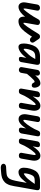

<svg xmlns="http://www.w3.org/2000/svg" viewBox="1863 -2440 1028 4794"><g transform="rotate(90 2377.0 -43.0)"><path d="M504.5 10Q463.5 10 437.8 -11.5Q412 -33 402 -69.5Q392 -106 397.5 -150.5L398 -154.5Q368.5 -118 340.8 -90.5Q313 -63 287.2 -43.8Q261.5 -24.5 237.5 -12.8Q213.5 -1 191.5 4.2Q169.5 9.5 149.5 9.5Q110.5 9.5 83 -13.5Q55.5 -36.5 44.2 -77Q33 -117.5 42 -170L92.5 -458Q99 -494 123.8 -510.8Q148.5 -527.5 179 -527.5Q208.5 -527.5 229.8 -507.2Q251 -487 244 -449L196.5 -189Q194.5 -176.5 193 -159.2Q191.5 -142 193.5 -128.8Q195.5 -115.5 203 -115.5Q208.5 -115.5 227.5 -136Q246.5 -156.5 273.8 -191.8Q301 -227 332.2 -271.8Q363.5 -316.5 394 -365.5Q424.5 -414.5 449 -462.5Q471.5 -505.5 490 -516.5Q508.5 -527.5 535.5 -527.5Q563 -527.5 585.8 -509.2Q608.5 -491 601 -449L553 -176.5Q548 -149 548.2 -131Q548.5 -113 556.5 -113Q568 -113 591.8 -139.2Q615.5 -165.5 649.5 -213.8Q683.5 -262 725.5 -327.8Q767.5 -393.5 815.5 -473Q834.5 -505.5 850.5 -516.5Q866.5 -527.5 898 -527.5Q914 -527.5 928.5 -519.8Q943 -512 949.5 -502L1029.5 -384Q1050 -354.5 1043.8 -329.5Q1037.5 -304.5 1017 -289Q996 -273 964 -277Q932 -281 909 -313L897.5 -329.5Q861 -274 828.5 -227.2Q796 -180.5 765.5 -142.8Q735 -105 705 -76.5Q675 -48 643.8 -28.8Q612.5 -9.5 578.2 0.2Q544 10 504.5 10Z M1152.5 9.5Q1109 9.5 1087.5 -23.8Q1066 -57 1066 -128Q1066 -158.5 1071.8 -196.8Q1077.5 -235 1088 -275.2Q1098.5 -315.5 1113 -352.2Q1127.5 -389 1145 -416Q1174 -459 1213 -483.2Q1252 -507.5 1295.5 -517.5Q1339 -527.5 1380.5 -527.5H1540.5Q1571 -527.5 1587.8 -504.8Q1604.5 -482 1597.5 -443.5L1529.5 -55.5Q1526.5 -38.5 1509.8 -19.2Q1493 0 1451.5 0Q1415.5 0 1406.5 -20Q1397.5 -40 1402.5 -66L1425.5 -186Q1422 -181.5 1412.5 -169.8Q1403 -158 1393.5 -146.5Q1384 -135 1380 -130Q1347 -91 1308.5 -59.2Q1270 -27.5 1230 -9Q1190 9.5 1152.5 9.5ZM1197 -152.5Q1197 -148.5 1197.8 -140.5Q1198.5 -132.5 1201 -126Q1203.5 -119.5 1208.5 -119.5Q1219.5 -119.5 1250.5 -147.8Q1281.5 -176 1347.5 -250Q1381 -288 1406 -328.2Q1431 -368.5 1454 -409.5H1386Q1365.5 -409.5 1341.2 -404.8Q1317 -400 1293.8 -386.2Q1270.5 -372.5 1252.5 -345Q1241 -326.5 1230.8 -301.5Q1220.5 -276.5 1213 -249.8Q1205.5 -223 1201.2 -197.8Q1197 -172.5 1197 -152.5Z M2112.5 -322Q2087 -322 2069.2 -335.5Q2051.5 -349 2044.5 -371Q2042.5 -378 2035.2 -385.5Q2028 -393 2017.5 -393Q2003 -393 1974.2 -367.8Q1945.5 -342.5 1907 -299.2Q1868.5 -256 1824.5 -202.5L1799.5 -62Q1794.5 -31.5 1773 -15.8Q1751.5 0 1726 0Q1696.5 0 1673.5 -19.2Q1650.5 -38.5 1656 -72L1725.5 -465.5Q1731 -496 1756 -511.8Q1781 -527.5 1805.5 -527.5Q1835 -527.5 1854 -505.8Q1873 -484 1867.5 -447.5L1861 -409Q1892 -446.5 1923.8 -475.2Q1955.5 -504 1989.5 -520.5Q2023.5 -537 2062 -537Q2099 -537 2122.8 -513Q2146.5 -489 2158 -454.5Q2169.5 -420 2169.5 -389Q2169.5 -357.5 2155 -339.8Q2140.5 -322 2112.5 -322Z M2616 0Q2578 0 2561 -19.8Q2544 -39.5 2548.5 -66L2598.5 -348.5Q2602 -369 2603.2 -385Q2604.5 -401 2601.5 -410.2Q2598.5 -419.5 2589 -419.5Q2574 -419.5 2547.8 -393.8Q2521.5 -368 2490 -326.2Q2458.5 -284.5 2427.8 -235.5Q2397 -186.5 2372.2 -139.2Q2347.5 -92 2335 -55.5Q2324 -30 2310 -15Q2296 0 2254 0Q2216 0 2201.8 -19.5Q2187.5 -39 2192.5 -66L2262.5 -464Q2264 -473 2272.2 -488Q2280.5 -503 2299 -515.2Q2317.5 -527.5 2349 -527.5Q2385 -527.5 2398.2 -508Q2411.5 -488.5 2406 -455.5L2387 -346Q2409.5 -381 2435.2 -414.8Q2461 -448.5 2490 -476.2Q2519 -504 2551 -520.5Q2583 -537 2618 -537Q2672 -537 2702 -507.8Q2732 -478.5 2741 -432.5Q2750 -386.5 2741 -335L2693.5 -63.5Q2689 -38.5 2673.5 -19.2Q2658 0 2616 0Z M2956.5 6.5Q2902.5 6.5 2873.2 -22.8Q2844 -52 2835.2 -97.5Q2826.5 -143 2835 -192.5L2882.5 -467Q2887 -492 2902.8 -511.2Q2918.5 -530.5 2959.5 -530.5Q2998 -530.5 3014.8 -510.8Q3031.5 -491 3027 -464.5L2976.5 -179Q2974.5 -165 2973 -152.8Q2971.5 -140.5 2972 -131.2Q2972.5 -122 2975.8 -116.8Q2979 -111.5 2986 -111.5Q3001 -111.5 3027.2 -137.2Q3053.5 -163 3084.8 -204.5Q3116 -246 3146.8 -295Q3177.5 -344 3202.2 -391.2Q3227 -438.5 3239.5 -475Q3251 -500.5 3265 -515.5Q3279 -530.5 3320.5 -530.5Q3359.5 -530.5 3373.5 -510.8Q3387.5 -491 3383 -464.5L3312 -63.5Q3310.5 -55 3302.2 -39.8Q3294 -24.5 3275.8 -12.2Q3257.5 0 3226 0Q3189.5 0 3176.2 -19.2Q3163 -38.5 3169 -72L3187.5 -179Q3169.5 -151.5 3149.8 -124.5Q3130 -97.5 3107.8 -73.8Q3085.5 -50 3061.5 -32Q3037.5 -14 3011.2 -3.8Q2985 6.5 2956.5 6.5Z M3863 0Q3825 0 3808 -19.8Q3791 -39.5 3795.5 -66L3845.5 -348.5Q3849 -369 3850.2 -385Q3851.5 -401 3848.5 -410.2Q3845.5 -419.5 3836 -419.5Q3821 -419.5 3794.8 -393.8Q3768.5 -368 3737 -326.2Q3705.5 -284.5 3674.8 -235.5Q3644 -186.5 3619.2 -139.2Q3594.5 -92 3582 -55.5Q3571 -30 3557 -15Q3543 0 3501 0Q3463 0 3448.8 -19.5Q3434.5 -39 3439.5 -66L3509.5 -464Q3511 -473 3519.2 -488Q3527.5 -503 3546 -515.2Q3564.5 -527.5 3596 -527.5Q3632 -527.5 3645.2 -508Q3658.5 -488.5 3653 -455.5L3634 -346Q3656.5 -381 3682.2 -414.8Q3708 -448.5 3737 -476.2Q3766 -504 3798 -520.5Q3830 -537 3865 -537Q3919 -537 3949 -507.8Q3979 -478.5 3988 -432.5Q3997 -386.5 3988 -335L3940.5 -63.5Q3936 -38.5 3920.5 -19.2Q3905 0 3863 0Z M4068.5 384Q4068.5 354.5 4093.8 336.5Q4119 318.5 4155 318.5Q4162.5 318.5 4185.2 317.2Q4208 316 4236.2 314Q4264.5 312 4289.5 309.8Q4314.5 307.5 4327 305.5Q4367 301 4395.8 281.2Q4424.5 261.5 4443 232.5Q4461 203 4473 165.2Q4485 127.5 4494.2 83.5Q4503.5 39.5 4512 -9L4537 -146.5L4546 -197Q4535 -182 4523.8 -167.5Q4512.5 -153 4501 -138.5Q4479 -110 4445.8 -75.2Q4412.5 -40.5 4369.8 -15.5Q4327 9.5 4275.5 9.5Q4232 9.5 4199.8 -23.8Q4167.5 -57 4167.5 -128Q4167.5 -165 4173.8 -205Q4180 -245 4191.2 -284Q4202.5 -323 4217.5 -357.8Q4232.5 -392.5 4250 -419.5Q4279.5 -463 4322.8 -486.2Q4366 -509.5 4413.8 -518.5Q4461.5 -527.5 4503 -527.5H4663Q4700 -527.5 4717.5 -505.2Q4735 -483 4727 -440L4647.5 2.5Q4637.5 61.5 4628.8 115Q4620 168.5 4606 216.2Q4592 264 4566 306Q4536.5 355.5 4479.8 391Q4423 426.5 4357 435Q4339 438 4310.2 440.8Q4281.5 443.5 4251 446Q4220.5 448.5 4195.8 450Q4171 451.5 4161 451.5Q4116 451.5 4092.2 431Q4068.5 410.5 4068.5 384ZM4308.5 -162.5Q4308.5 -153 4310.2 -138.2Q4312 -123.5 4317 -123.5Q4325 -123.5 4349.5 -139.8Q4374 -156 4404.8 -183.8Q4435.5 -211.5 4462 -246Q4488.5 -280 4517.5 -318.8Q4546.5 -357.5 4572.5 -396H4503Q4475.5 -396 4449.8 -393Q4424 -390 4402.5 -379Q4381 -368 4364.5 -343.5Q4352 -326 4341.8 -299.2Q4331.5 -272.5 4324 -244.2Q4316.5 -216 4312.5 -193.5Q4308.5 -171 4308.5 -162.5Z"/></g></svg>

Font: Edu QLD Hand
Style: Regular
Weight: 400
Designer: Tina and Corey Anderson, Eben Sorkin
Foundry: Sorkin Type Co.
Version: Version 2.000